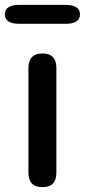

<svg xmlns="http://www.w3.org/2000/svg" viewBox="-30 -770 349 790"><path d="M145 0Q87 0 87 -60V-490Q87 -550 145 -550Q202 -550 202 -490V-60Q202 0 145 0ZM50 -672Q-10 -672 -10 -711Q-10 -750 50 -750H239Q299 -750 299 -711Q299 -672 239 -672Z"/></svg>

Font: Resource Han Rounded TW Medium
Style: Regular
Weight: 500
Designer: Cyano Hao (round all glyphs); Ryoko NISHIZUKA 西塚涼子 (kana, bopomofo & ideographs); Paul D. Hunt (Latin, Greek & Cyrillic)
Foundry: Cyano Hao
Version: 0.990